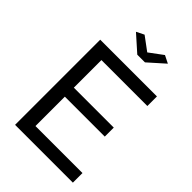

<svg xmlns="http://www.w3.org/2000/svg" viewBox="-264 -1024 1132 1132"><g transform="rotate(45 302.5 -458.0)"><path d="M249 -916 334 -853 419 -916 467 -892 366 -802H302L201 -892ZM567 -80V0H85V-710H558V-630H175V-400H508V-325H175V-80Z"/></g></svg>

Font: IngvarSans
Style: Regular
Weight: 500
Version: Version 3.000